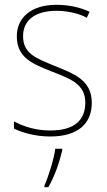

<svg xmlns="http://www.w3.org/2000/svg" viewBox="-20 -558 444 799"><path d="M362 -130C362 -226 287 -251 207 -284C132 -315 76 -334 76 -407C76 -477 130 -513 215 -513C260 -513 310 -502 341 -484L353 -509C317 -526 269 -538 215 -538C110 -538 50 -485 50 -407C50 -317 116 -292 199 -259C277 -229 335 -206 335 -131C335 -59 291 -15 189 -15C134 -15 82 -29 38 -53V-23C70 -7 125 10 189 10C305 10 362 -44 362 -130ZM239 68V61H210C205 103 180 181 165 214V221H181C208 175 227 118 239 68Z"/></svg>

Font: Noto Sans Sinhala UI SemiCondensed Thin
Style: Regular
Weight: 100
Width: 4
Designer: Jelle Bosma - Monotype Design Team
Foundry: Monotype Imaging Inc.
Version: Version 2.006